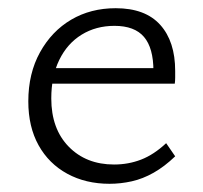

<svg xmlns="http://www.w3.org/2000/svg" viewBox="-20 -440 494 468"><path d="M247 8Q189 8 144 -16.5Q99 -41 74 -86Q49 -131 49 -193Q49 -261 77.5 -312.5Q106 -364 153.5 -392Q201 -420 262 -420Q334 -420 370.5 -379.5Q407 -339 407 -267Q407 -259 407 -251Q407 -243 406 -236H354V-267Q354 -323 331 -350Q308 -377 259 -377Q214 -377 179 -355.5Q144 -334 124.5 -294Q105 -254 105 -200Q105 -126 147.5 -82.5Q190 -39 258 -39Q293 -39 324 -51Q355 -63 385 -91L407 -59Q381 -34 354.5 -19Q328 -4 301 2Q274 8 247 8ZM84 -236 92 -274H397V-236Z"/></svg>

Font: Ysabeau Office Light
Style: Regular
Weight: 300
Designer: Christian Thalmann (Catharsis Fonts)
Version: Version 2.001;gftools[0.9.30]; featfreeze: tnum,lnum,ss02